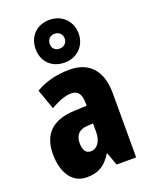

<svg xmlns="http://www.w3.org/2000/svg" viewBox="-157 -930 803 1023"><g transform="rotate(-20 244.0 -418.5)"><path d="M253 -605C326 -605 375 -658 375 -726C375 -794 325 -847 253 -847C179 -847 131 -796 131 -725C131 -655 179 -605 253 -605ZM253 -684C226 -684 211 -701 211 -726C211 -751 230 -768 253 -768C278 -768 296 -751 296 -726C296 -701 277 -684 253 -684ZM262 -561C188 -561 123 -544 70 -512L110 -398C158 -426 196 -439 228 -439C266 -439 283 -414 283 -365V-349L212 -346C91 -341 26 -284 26 -167C26 -77 63 10 156 10C224 10 262 -17 297 -73H300L326 0H437V-363C437 -496 371 -561 262 -561ZM251 -247 283 -249V-200C283 -147 257 -113 222 -113C195 -113 180 -133 180 -174C180 -220 204 -245 251 -247Z"/></g></svg>

Font: Noto Sans Bengali ExtraCondensed ExtraBold
Style: Regular
Weight: 800
Width: 2
Designer: Joana Ranito - Universal Thirst; Jelle Bosma - Monotype Design Team
Foundry: Universal Thirst ehf.
Version: Version 3.000